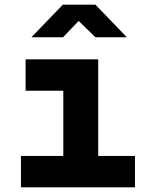

<svg xmlns="http://www.w3.org/2000/svg" viewBox="-20 -805 640 825"><path d="M70 0V-135H252V-415H90V-550H402V-135H560V0ZM115 -645 250 -785H390L525 -645H390L318 -715L251 -645Z"/></svg>

Font: NKDuy Mono ExtraBold
Style: Regular
Weight: 800
Monospace: yes
Designer: NKDuy
Foundry: NKDuy
Version: Version 2.251; ttfautohint (v1.8.4.7-5d5b)